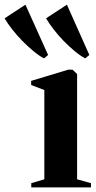

<svg xmlns="http://www.w3.org/2000/svg" viewBox="-124 -818 418 838"><path d="M12.5 0V-18.5L69.5 -35.5V-425L12 -447V-465L174 -514H192.5L212.5 -495V-35.5L273 -18.5V0ZM67.5 -563.5Q45 -575.5 20.8 -595.8Q-3.5 -616 -27.2 -640.2Q-51 -664.5 -70.8 -689.8Q-90.5 -715 -104 -738L-13 -797.5L86 -578L68.5 -563.5ZM247 -563.5Q225 -575.5 200.8 -595.8Q176.5 -616 153 -640.2Q129.5 -664.5 110 -689.8Q90.5 -715 77 -738L168 -797.5L266 -578L248 -563.5Z"/></svg>

Font: Merriweather 144pt
Style: Bold
Weight: 700
Version: Version 2.100